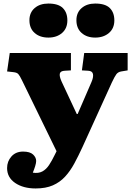

<svg xmlns="http://www.w3.org/2000/svg" viewBox="-20 -828 745 1083"><path d="M181 235Q111 235 65.5 204Q20 173 20 120Q20 82 44.5 54.5Q69 27 110 27Q149 27 166.5 43.5Q184 60 184 80Q184 91 178.5 109Q173 127 165 146Q197 151 219 139Q241 127 257 102.5Q273 78 287 49L299 25L104 -375Q91 -402 83 -410.5Q75 -419 56 -421L20 -425L35 -529H380V-431L346 -429Q321 -428 317.5 -413Q314 -398 327 -369L413 -185H418L495 -363Q508 -392 504.5 -410Q501 -428 477 -429L442 -431L455 -529H700V-431L664 -425Q646 -422 636.5 -409.5Q627 -397 611 -363L445 2Q422 52 399 94.5Q376 137 347 168.5Q318 200 278 217.5Q238 235 181 235ZM517 -616Q470 -616 440.5 -642Q411 -668 411 -714Q411 -757 440.5 -782.5Q470 -808 517 -808Q574 -808 599.5 -782.5Q625 -757 625 -713Q625 -668 594.5 -642Q564 -616 517 -616ZM253 -616Q205 -616 175.5 -642Q146 -668 146 -714Q146 -757 175.5 -782.5Q205 -808 253 -808Q309 -808 334.5 -782.5Q360 -757 360 -713Q360 -668 330 -642Q300 -616 253 -616Z"/></svg>

Font: Literata Variable Black
Style: Regular
Weight: 900
Designer: Latin by Veronika Burian and Jose Scaglione. Greek by Irene Vlachou. Cyrillic by Vera Evstafieva.
Foundry: TypeTogether
Version: Version 3.021